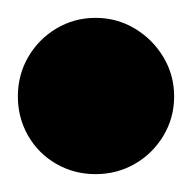

<svg xmlns="http://www.w3.org/2000/svg" viewBox="-57 -478 215 215"><path d="M-37 -370Q-37 -346 -25.5 -326Q-14 -306 6 -294.5Q26 -283 50 -283Q74 -283 94 -294.5Q114 -306 126 -326Q138 -346 138 -370Q138 -394 126 -414Q114 -434 94 -446Q74 -458 50 -458Q26 -458 6 -446Q-14 -434 -25.5 -414Q-37 -394 -37 -370Z"/></svg>

Font: Linefont
Style: Bold
Weight: 700
Monospace: yes
Version: Version 3.002;gftools[0.9.33]